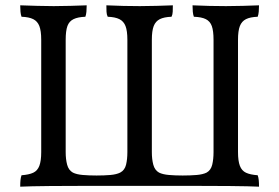

<svg xmlns="http://www.w3.org/2000/svg" viewBox="-20 -699 1050 722"><path d="M56 3Q56 -11 57 -21.5Q58 -32 61 -40Q89 -42 105 -49.5Q121 -57 128 -75.5Q135 -94 135 -127V-549Q135 -583 128 -601Q121 -619 105 -627Q89 -635 61 -636Q58 -644 57 -655Q56 -666 56 -679Q88 -678 120 -677Q152 -676 182 -676Q211 -676 245.5 -677Q280 -678 306 -679Q306 -666 305 -655Q304 -644 301 -636Q273 -635 256.5 -627Q240 -619 233.5 -601Q227 -583 227 -549V-127Q227 -100 232.5 -79.5Q238 -59 254 -50Q268 -43 291.5 -41Q315 -39 343 -39Q372 -39 395 -41Q418 -43 432 -50Q449 -59 454 -79.5Q459 -100 459 -127V-549Q459 -583 452 -601Q445 -619 429 -627Q413 -635 385 -636Q381 -644 380.5 -655Q380 -666 380 -679Q445 -676 506 -676Q535 -676 569.5 -677Q604 -678 630 -679Q630 -666 629.5 -655Q629 -644 625 -636Q597 -635 581 -627Q565 -619 558 -601Q551 -583 551 -549V-127Q551 -100 556.5 -79.5Q562 -59 578 -50Q592 -43 615.5 -41Q639 -39 667 -39Q696 -39 719.5 -41Q743 -43 757 -50Q773 -59 778 -79.5Q783 -100 783 -127V-549Q783 -583 776.5 -601Q770 -619 754 -627Q738 -635 709 -636Q706 -644 705 -655Q704 -666 704 -679Q769 -676 830 -676Q860 -676 894 -677Q928 -678 954 -679Q954 -666 953 -655Q952 -644 949 -636Q921 -635 905 -627Q889 -619 882 -601Q875 -583 875 -549V-127Q875 -94 882 -75.5Q889 -57 905 -49.5Q921 -42 949 -40Q952 -32 953 -21.5Q954 -11 954 3Q934 2 909.5 1.5Q885 1 842 0.5Q799 0 723 0H287Q212 0 169 0.5Q126 1 101.5 1.5Q77 2 56 3Z"/></svg>

Font: Vollkorn
Style: Regular
Weight: 400
Designer: Friedrich Althausen
Foundry: Friedrich Althausen
Version: Version 5.001